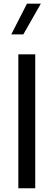

<svg xmlns="http://www.w3.org/2000/svg" viewBox="-20 -1000 284 1020"><path d="M123.3 -980.5 39.8 -817.1H103.8L197 -980.5ZM167.2 0V-711.2H77.4V0Z"/></svg>

Font: Estedad-FD-VF Thin
Style: Regular
Weight: 100
Designer: Amin Abedi
Version: Version 5.0